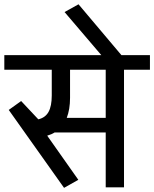

<svg xmlns="http://www.w3.org/2000/svg" viewBox="-35 -885 728 907"><path d="M209.5 -434.1V-555.7H-14.6V-624.5H673.3V-555.7H550.8V0H464.4V-259.3H223.1Q208.5 -250 188 -244.1L335 -35.6L267.6 2.4L6.3 -365.7L64.9 -407.7L146 -321.3Q179.2 -329.1 194.3 -356.4Q209.5 -383.8 209.5 -434.1ZM295.9 -422.9Q295.9 -368.2 280.3 -328.1H464.4V-555.7H295.9Z M562.5 -596.2H467.8L270 -828.1L335.9 -864.7Z M562.5 -596.2H467.8L270 -828.1L335.9 -864.7Z"/></svg>

Font: Yantramanav
Style: Regular
Weight: 400
Version: Version 1.001;PS 1.0;hotconv 1.0.72;makeotf.lib2.5.5900; ttf